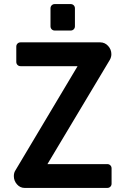

<svg xmlns="http://www.w3.org/2000/svg" viewBox="-20 -923 618 943"><path d="M48 -58Q48 -74 55 -85L361 -598H81Q72 -598 66 -604Q60 -610 60 -619V-694Q60 -703 66 -709Q72 -715 81 -715H472Q495 -715 511 -697.5Q527 -680 527 -657Q527 -643 520 -630L213 -117H507Q516 -117 522 -111Q528 -105 528 -96V-21Q528 -12 522 -6Q516 0 507 0H101Q79 0 63.5 -17.5Q48 -35 48 -58ZM228 -794V-882Q228 -891 234 -897Q240 -903 249 -903H327Q336 -903 342 -897Q348 -891 348 -882V-794Q348 -785 342 -779Q336 -773 327 -773H249Q240 -773 234 -779Q228 -785 228 -794Z"/></svg>

Font: Miriam Libre
Style: Bold
Weight: 700
Designer: Michal Sahar
Foundry: Hagilda
Version: Version 1.001